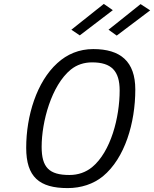

<svg xmlns="http://www.w3.org/2000/svg" viewBox="-20 -953 788 982"><path d="M326 9C395 9 458 -12 506 -51C619 -144 672 -325 672 -495C672 -639 596 -702 457 -702C385 -702 323 -676 273 -630C168 -535 114 -361 114 -197C114 -48 181 9 326 9ZM335 -58C231 -58 193 -97 193 -202C193 -330 243 -516 342 -597C373 -622 410 -634 451 -634C550 -634 592 -590 592 -490C592 -353 547 -177 451 -98C419 -72 380 -58 335 -58ZM557 -901 511 -933 345 -801 388 -772ZM748 -900 699 -932 535 -801 577 -771Z"/></svg>

Font: RazerF5
Style: Italic
Weight: 400
Foundry: Razer Inc.
Version: Version 2